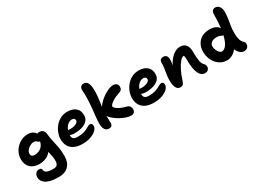

<svg xmlns="http://www.w3.org/2000/svg" viewBox="-26 -1675 3877 2850"><g transform="rotate(-30 1912.5 -250.0)"><path d="M392 260Q303 260 247.5 245Q192 230 162 206.5Q132 183 120.5 156.5Q109 130 109 106Q109 67 130.5 40Q152 13 189 13Q214 13 224.5 23Q235 33 235 51Q235 78 267.5 96Q300 114 382 114Q430 114 448 90.5Q466 67 466 22Q466 -27 458 -65Q450 -103 440 -142Q402 -92 346.5 -71.5Q291 -51 241 -51Q144 -51 88 -102.5Q32 -154 32 -247Q32 -305 54 -355Q76 -405 114 -442.5Q152 -480 200.5 -501.5Q249 -523 303 -523Q356 -523 387.5 -504Q419 -485 434 -457Q444 -466 463 -466Q511 -466 533.5 -441Q556 -416 558 -386Q563 -327 572.5 -280Q582 -233 592.5 -189Q603 -145 610.5 -92.5Q618 -40 618 30Q618 137 559 198.5Q500 260 392 260ZM183 -257Q183 -204 241 -204Q304 -204 350 -237Q396 -270 412 -338Q395 -339 385 -349Q375 -359 362.5 -368.5Q350 -378 325 -378Q291 -378 258.5 -360Q226 -342 204.5 -314Q183 -286 183 -257Z M943 10Q856 10 800 -18.5Q744 -47 717.5 -96.5Q691 -146 691 -210Q691 -264 711.5 -318.5Q732 -373 770 -418.5Q808 -464 861.5 -491.5Q915 -519 981 -519Q1067 -519 1120 -476Q1173 -433 1173 -349Q1173 -292 1138 -256Q1103 -220 1045 -202.5Q987 -185 917 -185Q893 -185 873.5 -189Q854 -193 840 -201Q840 -195 840 -190Q840 -154 860.5 -135.5Q881 -117 932 -117Q990 -117 1029 -127.5Q1068 -138 1094.5 -152Q1121 -166 1140.5 -177Q1160 -188 1179 -188Q1217 -188 1217 -139Q1217 -104 1182.5 -69.5Q1148 -35 1086.5 -12.5Q1025 10 943 10ZM983 -385Q940 -385 906.5 -354Q873 -323 855 -276Q864 -275 875 -274Q886 -273 901 -273Q934 -273 964 -281.5Q994 -290 1013 -305.5Q1032 -321 1032 -341Q1032 -385 983 -385Z M1397 10Q1374 10 1352.5 -2Q1331 -14 1317.5 -45Q1304 -76 1304 -133Q1304 -171 1311 -234Q1318 -297 1325.5 -375Q1333 -453 1336 -535Q1338 -585 1337 -613.5Q1336 -642 1334.5 -659Q1333 -676 1333 -691Q1334 -723 1351.5 -741.5Q1369 -760 1400 -760Q1448 -760 1471 -712.5Q1494 -665 1490 -546Q1486 -479 1478.5 -425Q1471 -371 1464 -323Q1489 -363 1527.5 -398.5Q1566 -434 1609 -461.5Q1652 -489 1692.5 -505Q1733 -521 1762 -521Q1800 -521 1822.5 -502Q1845 -483 1845 -447Q1845 -419 1830 -400.5Q1815 -382 1770 -369Q1720 -353 1681.5 -330.5Q1643 -308 1621 -286.5Q1599 -265 1599 -253Q1599 -241 1616 -222Q1633 -203 1673 -182Q1713 -161 1780 -144Q1818 -135 1833 -112Q1848 -89 1848 -64Q1848 -31 1830 -12Q1812 7 1777 7Q1739 7 1692 -9Q1645 -25 1598.5 -51Q1552 -77 1513.5 -109Q1475 -141 1453 -173Q1454 -140 1456 -113.5Q1458 -87 1458 -59Q1458 -23 1442 -6.5Q1426 10 1397 10Z M2166 10Q2079 10 2023 -18.5Q1967 -47 1940.5 -96.5Q1914 -146 1914 -210Q1914 -264 1934.5 -318.5Q1955 -373 1993 -418.5Q2031 -464 2084.5 -491.5Q2138 -519 2204 -519Q2290 -519 2343 -476Q2396 -433 2396 -349Q2396 -292 2361 -256Q2326 -220 2268 -202.5Q2210 -185 2140 -185Q2116 -185 2096.5 -189Q2077 -193 2063 -201Q2063 -195 2063 -190Q2063 -154 2083.5 -135.5Q2104 -117 2155 -117Q2213 -117 2252 -127.5Q2291 -138 2317.5 -152Q2344 -166 2363.5 -177Q2383 -188 2402 -188Q2440 -188 2440 -139Q2440 -104 2405.5 -69.5Q2371 -35 2309.5 -12.5Q2248 10 2166 10ZM2206 -385Q2163 -385 2129.5 -354Q2096 -323 2078 -276Q2087 -275 2098 -274Q2109 -273 2124 -273Q2157 -273 2187 -281.5Q2217 -290 2236 -305.5Q2255 -321 2255 -341Q2255 -385 2206 -385Z M3041 10Q2977 10 2941 -64.5Q2905 -139 2905 -292Q2905 -322 2903 -340.5Q2901 -359 2894 -371Q2892 -371 2889 -371Q2863 -371 2828.5 -332Q2794 -293 2758.5 -223.5Q2723 -154 2694 -62Q2681 -21 2665 -6Q2649 9 2621 9Q2573 9 2550.5 -36Q2528 -81 2528 -151Q2528 -200 2532.5 -237Q2537 -274 2543 -305.5Q2549 -337 2553 -369.5Q2557 -402 2557 -443Q2557 -512 2622 -512Q2655 -512 2673.5 -491Q2692 -470 2692 -423Q2692 -397 2688.5 -376Q2685 -355 2680 -331Q2729 -424 2789.5 -471Q2850 -518 2907 -518Q2976 -518 3009.5 -476Q3043 -434 3043 -364Q3043 -258 3052.5 -201.5Q3062 -145 3088 -120Q3102 -106 3109 -91.5Q3116 -77 3116 -56Q3116 -30 3096.5 -10Q3077 10 3041 10Z M3423 9Q3349 9 3292.5 -30.5Q3236 -70 3204 -136Q3172 -202 3172 -279Q3172 -352 3202.5 -406.5Q3233 -461 3288 -491Q3343 -521 3416 -521Q3475 -521 3516.5 -502.5Q3558 -484 3577 -450Q3583 -501 3586.5 -559.5Q3590 -618 3590 -684Q3590 -721 3607.5 -740.5Q3625 -760 3654 -760Q3699 -760 3725.5 -722Q3752 -684 3748 -612Q3745 -546 3736 -496Q3727 -446 3720 -399.5Q3713 -353 3713 -297Q3713 -236 3720.5 -199.5Q3728 -163 3739.5 -143.5Q3751 -124 3762.5 -113Q3774 -102 3781.5 -91Q3789 -80 3789 -61Q3789 -25 3766.5 -3.5Q3744 18 3707 18Q3668 18 3637.5 -10.5Q3607 -39 3589 -83Q3551 -33 3506.5 -12Q3462 9 3423 9ZM3332 -279Q3332 -246 3345.5 -215Q3359 -184 3378.5 -164Q3398 -144 3417 -144Q3462 -144 3498 -194.5Q3534 -245 3557 -342Q3543 -342 3532 -348.5Q3521 -355 3503.5 -361.5Q3486 -368 3452 -368Q3397 -368 3364.5 -344.5Q3332 -321 3332 -279Z"/></g></svg>

Font: Shantell Sans Normal
Style: Bold
Weight: 700
Designer: Stephen Nixon, Anya Danilova, Shantell Martin
Foundry: Arrow Type
Version: Version 1.009;[a7da0bfa3]